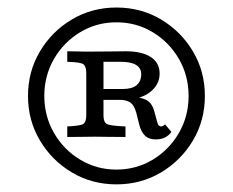

<svg xmlns="http://www.w3.org/2000/svg" viewBox="-20 -662 623 513"><path d="M291.1 -169.4Q225.8 -169.4 172.2 -201.2Q118.5 -233.1 86.7 -286.7Q54.8 -340.3 54.8 -405.6Q54.8 -471 86.7 -524.6Q118.5 -578.2 172.2 -610.1Q225.8 -641.9 291.1 -641.9Q356.5 -641.9 410.1 -610.1Q463.7 -578.2 495.6 -524.6Q527.4 -471 527.4 -405.6Q527.4 -340.3 495.6 -286.7Q463.7 -233.1 410.1 -201.2Q356.5 -169.4 291.1 -169.4ZM291.1 -208.9Q344.4 -208.9 388.3 -235.5Q432.3 -262.1 458.1 -306.9Q483.9 -351.6 483.9 -405.6Q483.9 -459.7 458.1 -504.4Q432.3 -549.2 388.3 -575.8Q344.4 -602.4 291.1 -602.4Q237.9 -602.4 194 -575.8Q150 -549.2 124.2 -504.4Q98.4 -459.7 98.4 -405.6Q98.4 -351.6 124.2 -306.9Q150 -262.1 194 -235.5Q237.9 -208.9 291.1 -208.9ZM159.7 -296V-324.2Q195.2 -325.8 202.8 -331Q210.5 -336.3 210.5 -354V-466.1Q210.5 -484.7 202.8 -490.3Q195.2 -496 159.7 -496.8V-525Q175 -525 184.3 -524.6Q193.5 -524.2 203.6 -524.2Q213.7 -524.2 230.6 -524.2Q258.9 -524.2 282.7 -524.6Q306.5 -525 316.1 -525Q358.9 -525 382.7 -509.7Q406.5 -494.4 406.5 -465.3Q406.5 -435.5 380.2 -415.3Q354 -395.2 305.6 -395.2H249.2V-424.2H308.1Q332.3 -424.2 344.8 -434.3Q357.3 -444.4 357.3 -463.7Q357.3 -479.8 344 -488.3Q330.6 -496.8 304 -496.8H256.5V-354Q256.5 -336.3 264.9 -331Q273.4 -325.8 315.3 -324.2V-296Q281.5 -296 264.5 -296.4Q247.6 -296.8 233.9 -296.8Q219.4 -296.8 202.8 -296.4Q186.3 -296 159.7 -296ZM396 -289.5Q377.4 -289.5 366.9 -300Q356.5 -310.5 351.6 -330.6L344.4 -359.7Q338.7 -380.6 329 -387.5Q319.4 -394.4 303.2 -395.2L301.6 -406.5L325 -404.8Q358.1 -402.4 372.6 -394Q387.1 -385.5 392.7 -362.9L400 -336.3Q401.6 -329 404.4 -326.6Q407.3 -324.2 410.5 -324.2Q415.3 -324.2 421 -329.8L437.9 -309.7Q424.2 -289.5 396 -289.5Z"/></svg>

Font: Playfair 5pt SemiExpanded Light
Style: Regular
Weight: 300
Width: 6
Designer: Claus Eggers Sørensen
Foundry: Claus Eggers Sørensen
Version: Version 2.203